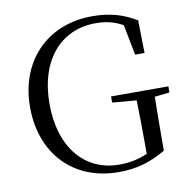

<svg xmlns="http://www.w3.org/2000/svg" viewBox="-84 -827 908 924"><g transform="rotate(-10 370.5 -364.5)"><path d="M449 -319 567 -309C569 -239 570 -171 570 -101V-47C526 -28 482 -19 432 -19C264 -19 151 -151 151 -364C151 -582 269 -709 436 -709C488 -709 528 -699 569 -676L598 -527H644L641 -687C579 -724 516 -745 426 -745C207 -745 56 -592 56 -365C56 -137 203 16 422 16C510 16 577 -3 654 -48V-100C654 -179 655 -247 656 -311L729 -319V-349H449Z"/></g></svg>

Font: Source Han Serif CN
Style: Regular
Weight: 400
Designer: Ryoko NISHIZUKA 西塚涼子 (kana & ideographs); Frank Grießhammer (Latin, Greek & Cyrillic); Wenlong ZHANG 张文龙 (bopomofo); San
Foundry: Adobe
Version: Version 2.003;hotconv 1.1.1;makeotfexe 2.6.0